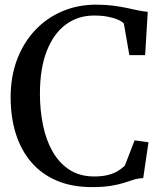

<svg xmlns="http://www.w3.org/2000/svg" viewBox="-20 -772 683 803"><path d="M364 10.5Q281 10.5 217.5 -16.5Q154 -43.5 111 -93.5Q68 -143.5 46.2 -212.5Q24.5 -281.5 24.5 -365.5Q24.5 -451.5 51.2 -522.5Q78 -593.5 126.2 -645Q174.5 -696.5 239.8 -724.5Q305 -752.5 382 -752.5Q420 -752.5 451.8 -748.5Q483.5 -744.5 509.8 -738.8Q536 -733 558 -728.5Q580 -724 598 -722.5L587 -541.5H521L498 -673.5Q490.5 -682 473.8 -689.5Q457 -697 431.8 -702Q406.5 -707 373 -707Q306 -707 255 -669.2Q204 -631.5 175.5 -558.5Q147 -485.5 147 -380Q147 -311 159.8 -248.8Q172.5 -186.5 200 -138.2Q227.5 -90 270.5 -62Q313.5 -34 374 -34Q409.5 -34 434 -40.8Q458.5 -47.5 474.5 -57.8Q490.5 -68 502 -79L543 -185L601 -177L579 -27Q558 -26.5 539.2 -20.5Q520.5 -14.5 498 -7.2Q475.5 0 443.5 5.2Q411.5 10.5 364 10.5Z"/></svg>

Font: Merriweather 60pt
Style: Regular
Weight: 400
Version: Version 2.100